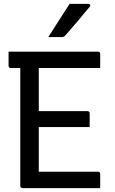

<svg xmlns="http://www.w3.org/2000/svg" viewBox="-20 -965 590 985"><path d="M24 -700H483Q487 -700 489 -698.5Q491 -697 492.5 -694.5Q494 -692 494 -689Q494 -669 494 -653Q494 -637 494 -616H35Q32 -616 29.5 -617.5Q27 -619 25.5 -621.5Q24 -624 24 -627Q24 -648 24 -664Q24 -680 24 -700ZM137 -395H429Q432 -395 434.5 -393.5Q437 -392 438.5 -390Q440 -388 440 -384Q440 -371 440 -359Q440 -347 440 -336.5Q440 -326 440 -313H137ZM95 0Q93 0 91 -1Q89 -2 87.5 -3.5Q86 -5 85 -7Q84 -9 84 -11Q84 -59 84 -119Q84 -179 84 -246.5Q84 -314 84 -384Q84 -454 84 -524.5Q84 -595 84 -659H186L179 -643Q179 -622 179 -600Q179 -578 179 -555Q179 -502 179 -443Q179 -384 179 -323Q179 -262 179 -201Q179 -140 179 -84H483Q488 -84 491 -81Q494 -78 494 -73Q494 -54 494 -36.5Q494 -19 494 0ZM337 -945Q361 -945 375 -945Q389 -945 401 -945Q413 -945 434 -945Q440 -945 442.5 -940Q445 -935 440 -930Q422 -909 408.5 -892.5Q395 -876 382.5 -861Q370 -846 354 -828Q338 -810 315 -783Q313 -780 308.5 -777.5Q304 -775 298 -775Q281 -775 270 -775Q259 -775 249 -775Q239 -775 228 -775Q248 -806 265 -833Q282 -860 299.5 -887Q317 -914 337 -945Z"/></svg>

Font: Recursive
Style: Regular
Weight: 400
Version: Version 1.085